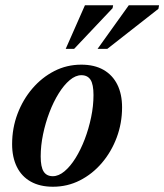

<svg xmlns="http://www.w3.org/2000/svg" viewBox="-20 -697 624 729"><path d="M288.5 -451.5Q338.5 -451.5 373 -431.8Q407.5 -412 425.5 -375.8Q443.5 -339.5 443.5 -289.5Q443.5 -229 423 -174.5Q402.5 -120 366.5 -78Q330.5 -36 283.2 -12Q236 12 181 12Q131.5 12 96.8 -7.5Q62 -27 44 -63.5Q26 -100 26 -149.5Q26 -210.5 46.5 -264.8Q67 -319 103 -361Q139 -403 186.2 -427.2Q233.5 -451.5 288.5 -451.5ZM180.5 -28Q202.5 -28 224.8 -46.5Q247 -65 266.8 -96.8Q286.5 -128.5 301.8 -168.5Q317 -208.5 326 -251.8Q335 -295 335 -336Q335 -376.5 323.8 -394Q312.5 -411.5 289 -411.5Q267 -411.5 244.8 -392.8Q222.5 -374 202.8 -342.2Q183 -310.5 167.8 -270.5Q152.5 -230.5 143.5 -187.2Q134.5 -144 134.5 -103Q134.5 -63 145.8 -45.5Q157 -28 180.5 -28ZM350.5 -511.5 469 -677H584L581.5 -663.5L387.5 -511.5ZM229.5 -511.5 302.5 -677H409.5L407.5 -666L261.5 -511.5Z"/></svg>

Font: Newsreader 24pt SemiBold
Style: Italic
Weight: 600
Italic angle: -17°
Designer: Hugues Gentile
Foundry: Production Type
Version: Version 1.003